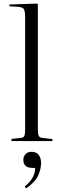

<svg xmlns="http://www.w3.org/2000/svg" viewBox="-20 -786 344 1070"><path d="M44 0V-12L92 -17Q110 -18 115 -27.5Q120 -37 120 -64V-689Q120 -724 113 -735Q106 -746 82 -748L32 -751L33 -761L185 -766L191 -762V-62Q191 -38 196.5 -28Q202 -18 220 -17L272 -11V0ZM126 264 118 254Q153 223 164.5 198.5Q176 174 176 150H166Q134 150 122 137.5Q110 125 110 105Q110 87 122 73.5Q134 60 156 60Q184 60 196.5 78.5Q209 97 209 122Q209 153 194 189.5Q179 226 126 264Z"/></svg>

Font: Literata 72pt Light
Style: Regular
Weight: 300
Designer: Latin by Veronika Burian and Jose Scaglione. Greek by Irene Vlachou. Cyrillic by Vera Evstafieva.
Foundry: TypeTogether
Version: Version 3.002